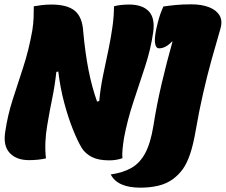

<svg xmlns="http://www.w3.org/2000/svg" viewBox="-20 -730 1042 886"><path d="M491 75Q548 67 587 44.5Q626 22 650.5 -24Q675 -70 688 -150Q703 -246 726 -344Q749 -442 776 -538L775 -539Q758 -522 743.5 -514.5Q729 -507 714 -507Q698 -507 695 -535Q692 -563 708 -625Q713 -646 720 -665.5Q727 -685 734 -700Q761 -704 791.5 -707Q822 -710 864 -710Q910 -710 944 -697Q978 -684 993 -659Q1008 -634 997 -597Q978 -532 956.5 -455Q935 -378 916.5 -296Q898 -214 884 -133Q872 -62 857 -18.5Q842 25 823.5 50.5Q805 76 780 95Q749 118 710.5 127Q672 136 628 136Q522 136 491 75ZM192 1Q174 5 154 7Q134 9 114 9Q56 9 25 -24Q-6 -57 4 -121Q15 -197 38.5 -270Q62 -343 87.5 -421Q113 -499 129 -589Q134 -620 135 -647.5Q136 -675 136 -701Q152 -704 173.5 -706.5Q195 -709 217 -709Q291 -709 325.5 -680Q360 -651 364 -585Q373 -486 388.5 -407Q404 -328 428 -261L438 -264Q443 -320 455.5 -381.5Q468 -443 482 -508Q492 -557 499 -606.5Q506 -656 506 -701Q535 -709 576 -709Q637 -709 666.5 -678Q696 -647 687 -582Q676 -504 649.5 -423Q623 -342 595.5 -259.5Q568 -177 552 -92Q548 -67 545.5 -41Q543 -15 545 0Q517 10 484 10Q434 10 404 -5.5Q374 -21 358 -46Q339 -77 317 -131.5Q295 -186 276.5 -255Q258 -324 249 -400L240 -398Q233 -334 221 -276Q209 -218 198 -152Q191 -112 189.5 -73.5Q188 -35 192 1Z"/></svg>

Font: Recursive Sn Csl St Blk
Style: Italic
Weight: 900
Italic angle: -15°
Version: Version 1.079;hotconv 1.0.112;makeotfexe 2.5.65598; ttfautoh